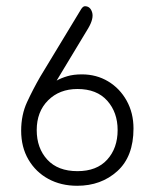

<svg xmlns="http://www.w3.org/2000/svg" viewBox="-20 -587 489 617"><path d="M162 -328Q176 -336 196 -342Q216 -348 243 -348Q290 -348 327.5 -325.5Q365 -303 387 -263.5Q409 -224 409 -174Q409 -84 357 -37Q305 10 228 10Q176 10 135.5 -12Q95 -34 71.5 -74Q48 -114 48 -167Q48 -218 67 -259Q86 -300 109 -340L241 -558Q247 -567 253 -567Q270 -567 276 -547.5Q282 -528 264 -497ZM229 -37Q291 -37 324.5 -74Q358 -111 358 -169Q358 -226 324.5 -263.5Q291 -301 229 -301Q171 -301 134.5 -264.5Q98 -228 98 -169Q98 -111 132 -74Q166 -37 229 -37Z"/></svg>

Font: Zain Light
Style: Regular
Weight: 300
Designer: Zain,Boutros
Foundry: Mobile Telecommunications Company (Zain), 2024
Version: Version 1.51; ttfautohint (v1.8.4)